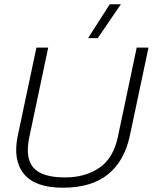

<svg xmlns="http://www.w3.org/2000/svg" viewBox="-20 -866 713 896"><path d="M391 -688 492 -846H544L436 -688ZM273 10Q144 10 91.5 -54.5Q39 -119 63 -233L150 -644H205L117 -227Q96 -129 136 -83.5Q176 -38 284 -38Q377 -38 443 -82.5Q509 -127 530 -227L618 -644H673L586 -233Q561 -115 484 -52.5Q407 10 273 10Z"/></svg>

Font: Kanit ExtraLight
Style: Italic
Weight: 275
Italic angle: -12°
Designer: Katatrad Team
Foundry: CadsonDemak
Version: Version 2.000; ttfautohint (v1.8.3)